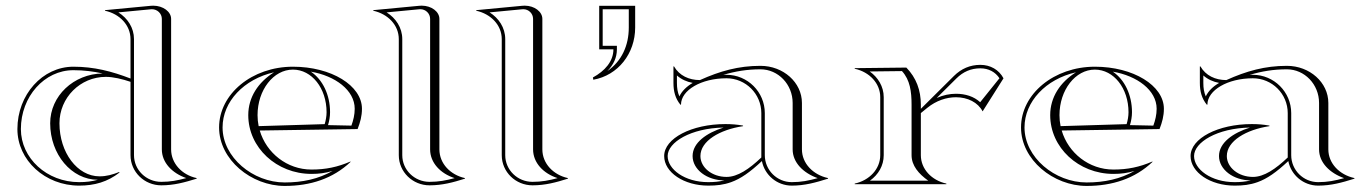

<svg xmlns="http://www.w3.org/2000/svg" viewBox="-20 -635 4730 662"><path d="M40 -190C40 -82.4 135.4 5 253 5C306 5 351 -8 392 -40L391 -42C368 -33 348 -27 323 -27C246.8 -27 185 -109 185 -210C185 -298.3 256.7 -370 345 -370C370.3 -370 401.8 -362.5 430 -352.9V-100C430 -42 478 4 536 4C580 4 616 -6 658 -19V-21C607 -32 570 -72 570 -120V-570C570 -594.5 542.7 -615.4 508.2 -615.4C505.5 -615.4 502.8 -615.3 500 -615L342 -600V-598C393 -587 430 -548 430 -500V-364.3C365.5 -389.1 304.4 -405 233 -405C126.5 -405 40 -308.7 40 -190ZM442 -500C442 -539.2 420.1 -572.2 388.1 -592.3L500.6 -603C501.7 -603.1 502.8 -603.2 503.9 -603.2C522.4 -603.2 538 -588.3 538 -570V-120C538 -74.4 573.6 -37.8 622.3 -21C592.3 -12.8 567.1 -8 536 -8C484.4 -8 442 -48.9 442 -100ZM334.1 -381.7C233.8 -380.4 153 -304 153 -210C153 -102.7 226.4 -15.5 317.3 -15.1C296.7 -9.4 276.2 -7 253 -7C141.1 -7 52 -89.9 52 -190C52 -302.1 133.1 -393 233 -393C268.5 -393 301.8 -388.9 334.1 -381.7Z M924.9 -385.8C870.3 -351.4 836 -299.9 836 -238C836 -126.2 933.6 -35.4 1053.9 -35.4C1079.9 -35.4 1101.9 -38.3 1126.8 -45.6C1077.8 -17.9 1023.1 -5.9 961.8 -5.9C852.1 -5.9 747.4 -92.5 747.4 -195.6C747.4 -284.8 821.1 -362.2 924.9 -385.8ZM1228 -260C1228 -340 1122.5 -405 990 -405C849.4 -405 735.4 -311.2 735.4 -195.6C735.4 -84.3 846.7 6.1 961.8 6.1C1049.8 6.1 1128 -19 1189 -77L1188 -78C1144 -59 1103.3 -50.4 1053.9 -50.4C969.8 -50.4 898.4 -107.5 875.6 -185L1213 -190C1222.1 -213.7 1228 -234.8 1228 -260ZM1051.9 -387.9C1135.8 -373.5 1203 -323.9 1203 -260C1203 -239.4 1198.3 -220.3 1191.6 -201.9L1111 -203.6C1115.2 -217.5 1118 -232.9 1118 -248C1118 -308.3 1092.3 -360.7 1051.9 -387.9ZM871.8 -200.1C869.3 -212.3 868 -225 868 -238C868 -324.7 922.7 -395 990 -395C1055.1 -395 1106 -330.8 1106 -248C1106 -234.5 1103.4 -220.1 1099.5 -207Z M1355 -100C1355 -42 1403 4 1461 4C1505 4 1542 -6 1583 -19V-21C1533 -32 1495 -71 1495 -120V-570C1495 -594.5 1468 -615.5 1433.9 -615.5C1431 -615.5 1428 -615.3 1425 -615L1267 -600V-598C1317 -587 1355 -549 1355 -500ZM1367 -100V-500C1367 -539.9 1344.3 -572.9 1313 -592.3L1426.2 -603.1C1427.4 -603.2 1428.5 -603.2 1429.7 -603.2C1447.7 -603.2 1463 -588.4 1463 -570V-120C1463 -73.9 1498.5 -36.6 1547.6 -20.9C1518.1 -12.8 1492 -8 1461 -8C1409.4 -8 1367 -48.9 1367 -100Z M1710 -100C1710 -42 1758 4 1816 4C1860 4 1897 -6 1938 -19V-21C1888 -32 1850 -71 1850 -120V-570C1850 -594.5 1823 -615.5 1788.9 -615.5C1786 -615.5 1783 -615.3 1780 -615L1622 -600V-598C1672 -587 1710 -549 1710 -500ZM1722 -100V-500C1722 -539.9 1699.3 -572.9 1668 -592.3L1781.2 -603.1C1782.4 -603.2 1783.5 -603.2 1784.7 -603.2C1802.7 -603.2 1818 -588.4 1818 -570V-120C1818 -73.9 1853.5 -36.6 1902.6 -20.9C1873.1 -12.8 1847 -8 1816 -8C1764.4 -8 1722 -48.9 1722 -100Z M2095 -465C2095 -423.3 2065.2 -390.1 2024.3 -367.9L2025.7 -360.1C2110.8 -375.1 2170 -450.3 2170 -540V-615H2046V-465ZM2107 -477H2058V-603H2148V-540C2148 -478.2 2123.7 -424.4 2074.2 -390C2094.9 -411.5 2107 -435.8 2107 -465Z M2605 -245V-92C2563 -52 2523.1 -25 2485 -25C2435.3 -25 2395 -57.3 2395 -97C2395 -149 2461.7 -188 2542 -200V-202C2520.8 -205.7 2502.6 -207.2 2481.1 -207.2C2364.6 -207.2 2270 -157.9 2270 -97C2270 -40.7 2338.1 5 2422 5C2450.3 5 2474.6 2.5 2501 -7C2533.7 -18.7 2565.7 -41 2607 -79.7C2616.4 -31.4 2659 5 2710 5C2754.6 5 2792 -5.4 2835 -19V-21C2783 -32.4 2745 -71.8 2745 -120V-280C2745 -350.7 2680.9 -408 2602 -408C2526.4 -408 2462.8 -390.2 2393.3 -358.9C2355.3 -358.9 2322.1 -374.5 2304 -406H2302V-349C2302 -320.4 2308.3 -295.5 2326 -274H2328C2328 -324.3 2398.2 -365.1 2484.7 -365.1C2551.1 -365.1 2605 -311.3 2605 -245ZM2368.4 -349.1C2347.4 -336.9 2331.2 -321.2 2322.4 -302.6C2316.3 -316.7 2314 -331.5 2314 -349V-374.8C2329.2 -361.3 2348 -352.9 2368.4 -349.1ZM2478 -13C2458.7 -8.5 2441.9 -7 2422 -7C2340.7 -7 2282 -51.3 2282 -97C2282 -144.4 2361.9 -193.2 2474.9 -195.2C2416.4 -176.9 2368 -142.9 2368 -97C2368 -50.6 2417.3 -13 2478 -13ZM2474.1 -376.9C2515.2 -389.3 2556.4 -396 2602 -396C2663.3 -396 2713 -344 2713 -280V-120C2713 -74.5 2749.8 -38.3 2799.4 -20.8C2767.8 -12 2742 -7 2710 -7C2658.7 -7 2617 -48.7 2617 -100V-245C2617 -317.9 2557.7 -377.1 2484.7 -377.1C2481.5 -377.1 2477.6 -377 2474.1 -376.9Z M3015 -100C3015 -52.2 2977.9 -13.2 2927 -2V0H3243V-2C3192.1 -13.2 3155 -52.2 3155 -100V-245.1L3177 -263C3208 -288.2 3243.5 -299.7 3276 -299.7C3316.4 -299.7 3352 -281.9 3368 -251L3440 -365C3424.2 -394.8 3394.6 -411.4 3360.2 -411.4C3324.7 -411.4 3294.4 -398.2 3269 -373L3155 -259.8V-274C3155 -323.8 3139.3 -366.7 3105 -402L2927 -400V-398C2977.9 -386.8 3015 -347.8 3015 -300ZM3027 -100V-300C3027 -336.8 3007 -368.7 2978.6 -388.6L3089.9 -389.9C3117.9 -359.2 3123 -318.7 3123 -274V-100C3123 -63.8 3147.8 -35.3 3180.6 -12H2979.4C3008.5 -32.7 3027 -63.9 3027 -100ZM3209.7 -297.2 3277.5 -364.5C3300.9 -387.7 3327.8 -399.4 3360.2 -399.4C3388.5 -399.4 3411.6 -387 3426 -365.2L3359.6 -282.6C3337.9 -302.4 3308.7 -311.7 3276 -311.7C3254.5 -311.7 3231.7 -307 3209.7 -297.2Z M3689.9 -385.8C3635.3 -351.4 3601 -299.9 3601 -238C3601 -126.2 3698.6 -35.4 3818.9 -35.4C3844.9 -35.4 3866.9 -38.3 3891.8 -45.6C3842.8 -17.9 3788.1 -5.9 3726.8 -5.9C3617.1 -5.9 3512.4 -92.5 3512.4 -195.6C3512.4 -284.8 3586.1 -362.2 3689.9 -385.8ZM3993 -260C3993 -340 3887.5 -405 3755 -405C3614.4 -405 3500.4 -311.2 3500.4 -195.6C3500.4 -84.3 3611.7 6.1 3726.8 6.1C3814.8 6.1 3893 -19 3954 -77L3953 -78C3909 -59 3868.3 -50.4 3818.9 -50.4C3734.8 -50.4 3663.4 -107.5 3640.6 -185L3978 -190C3987.1 -213.7 3993 -234.8 3993 -260ZM3816.9 -387.9C3900.8 -373.5 3968 -323.9 3968 -260C3968 -239.4 3963.3 -220.3 3956.6 -201.9L3876 -203.6C3880.2 -217.5 3883 -232.9 3883 -248C3883 -308.3 3857.3 -360.7 3816.9 -387.9ZM3636.8 -200.1C3634.3 -212.3 3633 -225 3633 -238C3633 -324.7 3687.7 -395 3755 -395C3820.1 -395 3871 -330.8 3871 -248C3871 -234.5 3868.4 -220.1 3864.5 -207Z M4420 -245V-92C4378 -52 4338.1 -25 4300 -25C4250.3 -25 4210 -57.3 4210 -97C4210 -149 4276.7 -188 4357 -200V-202C4335.8 -205.7 4317.6 -207.2 4296.1 -207.2C4179.6 -207.2 4085 -157.9 4085 -97C4085 -40.7 4153.1 5 4237 5C4265.3 5 4289.6 2.5 4316 -7C4348.7 -18.7 4380.7 -41 4422 -79.7C4431.4 -31.4 4474 5 4525 5C4569.6 5 4607 -5.4 4650 -19V-21C4598 -32.4 4560 -71.8 4560 -120V-280C4560 -350.7 4495.9 -408 4417 -408C4341.4 -408 4277.8 -390.2 4208.3 -358.9C4170.3 -358.9 4137.1 -374.5 4119 -406H4117V-349C4117 -320.4 4123.3 -295.5 4141 -274H4143C4143 -324.3 4213.2 -365.1 4299.7 -365.1C4366.1 -365.1 4420 -311.3 4420 -245ZM4183.4 -349.1C4162.4 -336.9 4146.2 -321.2 4137.4 -302.6C4131.3 -316.7 4129 -331.5 4129 -349V-374.8C4144.2 -361.3 4163 -352.9 4183.4 -349.1ZM4293 -13C4273.7 -8.5 4256.9 -7 4237 -7C4155.7 -7 4097 -51.3 4097 -97C4097 -144.4 4176.9 -193.2 4289.9 -195.2C4231.4 -176.9 4183 -142.9 4183 -97C4183 -50.6 4232.3 -13 4293 -13ZM4289.1 -376.9C4330.2 -389.3 4371.4 -396 4417 -396C4478.3 -396 4528 -344 4528 -280V-120C4528 -74.5 4564.8 -38.3 4614.4 -20.8C4582.8 -12 4557 -7 4525 -7C4473.7 -7 4432 -48.7 4432 -100V-245C4432 -317.9 4372.7 -377.1 4299.7 -377.1C4296.5 -377.1 4292.6 -377 4289.1 -376.9Z"/></svg>

Font: Sortefax
Style: Medium
Weight: 500
Designer: gluk
Foundry: gluk
Version: Version 0.261